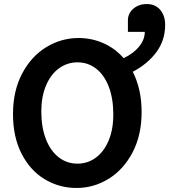

<svg xmlns="http://www.w3.org/2000/svg" viewBox="-20 -912 860 944"><path d="M361.3 -605.5Q310.1 -605.5 269.5 -575.7Q229 -545.9 206.1 -491.2Q183.1 -436.5 183.1 -363.8Q183.1 -286.1 205.6 -228.3Q228 -170.4 268.3 -138.9Q308.6 -107.4 361.3 -107.4Q410.6 -107.4 450.7 -136.5Q490.7 -165.5 513.9 -220.5Q537.1 -275.4 537.1 -349.1Q537.1 -427.2 514.9 -485.4Q492.7 -543.5 452.6 -574.5Q412.6 -605.5 361.3 -605.5ZM356.4 12.2Q271 12.2 199.7 -30.8Q128.4 -73.7 86.2 -156Q43.9 -238.3 43.9 -351.6Q43.9 -464.4 88.4 -549.3Q132.8 -634.3 206.8 -679.7Q280.8 -725.1 366.2 -725.1Q430.7 -725.1 488.3 -699.7Q545.9 -674.3 587.9 -626Q637.7 -649.9 664.8 -684.1Q691.9 -718.3 691.9 -755.4H608.9V-814Q608.9 -833 619.9 -851.1Q630.9 -869.1 652.1 -880.6Q673.3 -892.1 701.7 -892.1Q743.2 -892.1 767.6 -863.8Q792 -835.4 792 -789.6Q792 -713.9 749 -655.8Q706.1 -597.7 632.8 -559.1Q676.3 -473.6 676.3 -361.3Q676.3 -248 632.1 -163.3Q587.9 -78.6 514.6 -33.2Q441.4 12.2 356.4 12.2Z"/></svg>

Font: Lesson One
Style: Bold
Weight: 700
Designer: But Ko, Victor Gaultney, Annie Olsen, Julie Remington, Don Collingsworth, Eric Hays, Becca Hirsbrunner
Version: Version 1.100